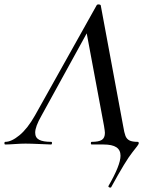

<svg xmlns="http://www.w3.org/2000/svg" viewBox="-58 -657 681 873"><path d="M444 196Q440 196 437 194Q434 192 435 189Q490 94 490 51Q490 25 471 12.5Q452 0 413 0H359Q355 0 355 -6Q355 -12 359 -12Q391 -12 405 -21Q419 -30 419 -53Q419 -60 415 -84L333 -523L379 -583L130 -130Q102 -81 102 -54Q102 -31 120 -21.5Q138 -12 175 -12Q179 -12 178.5 -6Q178 0 174 0Q161 0 125 -2Q81 -4 58 -4Q37 -4 9 -2Q-19 0 -34 0Q-38 0 -38 -6Q-38 -12 -34 -12Q-6 -12 30.5 -42Q67 -72 101 -132L382 -634Q384 -637 390 -637Q393 -637 396 -636Q399 -635 400 -633L502 -84Q507 -53 512.5 -39Q518 -25 530.5 -18.5Q543 -12 569 -12Q573 -12 573 -5Q573 0 544 35.5Q515 71 447 195Q446 196 444 196Z"/></svg>

Font: Cormorant Garamond SemiBold
Style: Italic
Weight: 600
Italic angle: -10°
Designer: Christian Thalmann (Catharsis Fonts)
Foundry: Catharsis Fonts
Version: Version 4.000